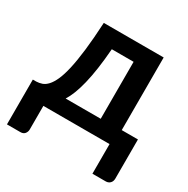

<svg xmlns="http://www.w3.org/2000/svg" viewBox="-156 -653 946 965"><g transform="rotate(30 317.0 -170.5)"><path d="M523 -513V-91.5H617V135Q617 152 607.2 162Q597.5 172 582 172H505V0H121V137Q121 150 112.8 161Q104.5 172 87 172H9V-88H28.5Q45.5 -88.5 61.5 -94Q77.5 -99.5 92.2 -115.5Q107 -131.5 120 -160.2Q133 -189 143.8 -236Q154.5 -283 162.5 -351Q170.5 -419 175.5 -513ZM276.5 -418.5Q271.5 -354 264 -302.2Q256.5 -250.5 246.5 -210Q236.5 -169.5 224.8 -139.5Q213 -109.5 199.5 -88H403V-418.5Z"/></g></svg>

Font: Lato
Style: Bold
Weight: 700
Designer: Lukasz Dziedzic
Foundry: tyPoland Lukasz Dziedzic
Version: Version 2.007; 2014-02-27